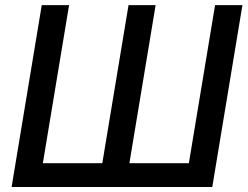

<svg xmlns="http://www.w3.org/2000/svg" viewBox="-20 -748 990 768"><path d="M147 -727.5H256.3L151.4 -95.2H389.2L494.1 -727.5H602.5L497.6 -95.2H735.4L840.3 -727.5H949.7L829.1 0H26.4Z"/></svg>

Font: Inter 28pt Medium
Style: Italic
Weight: 500
Italic angle: -9.3988°
Designer: Rasmus Andersson
Foundry: rsms
Version: Version 4.001;git-66647c0bb